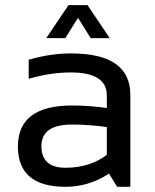

<svg xmlns="http://www.w3.org/2000/svg" viewBox="-20 -718 594 738"><path d="M48.8 -154.8Q48.8 -312.5 256.8 -312.5Q323.7 -312.5 390.6 -302.7V-351.1Q390.6 -439.5 252.4 -439.5Q173.3 -439.5 90.3 -415V-488.3Q173.3 -512.7 252.4 -512.7Q481 -512.7 481 -353.5V0H430.2L398.9 -50.8Q322.3 0 231.9 0Q48.8 0 48.8 -154.8ZM256.8 -239.3Q139.2 -239.3 139.2 -156.2Q139.2 -73.2 231.9 -73.2Q325.7 -73.2 390.6 -123V-229.5Q323.7 -239.3 256.8 -239.3ZM243.2 -698.2H316.4L401.9 -571.3H328.6L279.8 -649.4L231 -571.3H157.7Z"/></svg>

Font: Sansation
Style: Regular
Weight: 400
Designer: Bernd Montag
Version: Version 1.301